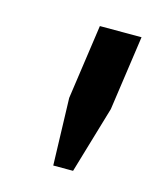

<svg xmlns="http://www.w3.org/2000/svg" viewBox="-58 -729 293 365"><g transform="rotate(15 89.0 -546.5)"><path d="M79 -407 75 -539 96 -686H178L157 -539L118 -407Z"/></g></svg>

Font: Archivo Narrow
Style: Italic
Weight: 400
Italic angle: -8°
Designer: Hector Gatti
Foundry: Omnibus-Type
Version: Version 3.002